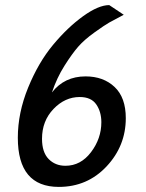

<svg xmlns="http://www.w3.org/2000/svg" viewBox="-20 -720 572 754"><path d="M211 14Q50 14 50 -179Q50 -277 90.5 -376Q131 -475 188.5 -544Q246 -613 306.5 -656.5Q367 -700 409 -700L466 -662Q426 -641 409 -631.5Q392 -622 351.5 -593Q311 -564 287 -536.5Q263 -509 233 -461.5Q203 -414 184 -357Q233 -420 316 -420Q386 -420 430 -378.5Q474 -337 474 -256Q474 -147 398.5 -66.5Q323 14 211 14ZM293 -339Q235 -339 190 -292Q145 -245 145 -175Q145 -122 171 -95.5Q197 -69 237 -69Q297 -69 337.5 -122.5Q378 -176 378 -240Q378 -281 358 -310Q338 -339 293 -339Z"/></svg>

Font: Cabin
Style: Italic
Weight: 400
Designer: Pablo Impallari
Foundry: Pablo Impallari. www.impallari.com Igino Marini. www.ikern.com
Version: Version 1.005